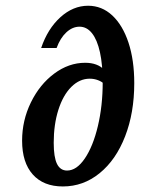

<svg xmlns="http://www.w3.org/2000/svg" viewBox="-20 -651 548 682"><path d="M58.5 -151.2Q58.5 -223.3 89.7 -287.1Q120.9 -351 172.5 -389.5Q224.2 -428 282.4 -428Q304.6 -428 321.5 -421.7Q338.4 -415.5 350.4 -403V-352.2Q342.5 -360.7 328.4 -366.1Q314.4 -371.5 298.8 -371.5Q262.5 -371.5 233.2 -342.2Q203.9 -312.9 187.3 -260.7Q170.8 -208.6 170.8 -143.9Q170.8 -92.8 182.4 -69Q194.1 -45.2 218.2 -45.2Q252.1 -45.2 281.2 -88Q310.4 -130.8 327.6 -202.9Q344.8 -275.1 344.8 -358.7Q344.8 -420.8 335.1 -465.1Q325.4 -509.4 306.9 -532.8Q288.3 -556.2 262.5 -556.2Q237.5 -556.2 215.7 -536.1Q194 -516 181.1 -480.6H126.2Q149.4 -548.9 194.5 -589.8Q239.6 -630.6 292.9 -630.6Q341.8 -630.6 378.8 -596.2Q415.8 -561.7 436.4 -499.6Q456.9 -437.5 456.9 -355.6Q456.9 -250.3 424.4 -166.7Q391.9 -83 334 -35.9Q276.1 11.3 203.3 11.3Q134.4 11.3 96.5 -31.2Q58.5 -73.7 58.5 -151.2Z"/></svg>

Font: Playfair Micro SmCond SmLight
Style: Italic
Weight: 360
Width: 4
Italic angle: -15.6°
Designer: Claus Eggers Sørensen
Foundry: Claus Eggers Sørensen
Version: Version 2.203;Glyphs 3.3 (3326)